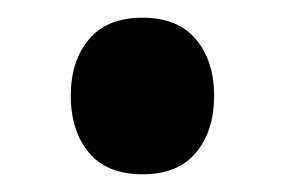

<svg xmlns="http://www.w3.org/2000/svg" viewBox="-20 -187 332 217"><path d="M222 -79Q222 -39 201.5 -14.5Q181 10 141 10Q101 10 80.5 -14.5Q60 -39 60 -79Q60 -118 80.5 -142.5Q101 -167 141 -167Q181 -167 201.5 -142.5Q222 -118 222 -79Z"/></svg>

Font: TypoPRO Sinkin Sans
Style: 500 Medium
Weight: 500
Designer: Keith Bates
Foundry: K-Type
Version: Sinkin Sans (version 1.0)  by Keith Bates   •   © 2014   www